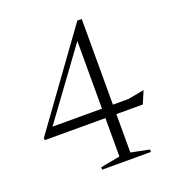

<svg xmlns="http://www.w3.org/2000/svg" viewBox="-127 -796 821 898"><g transform="rotate(-20 283.0 -347.5)"><path d="M380 -695V-30.5L471.5 -12V0H228.5V-12L325.5 -30.5V-632.5L346.5 -634L65 -249L65.5 -268.5H456.5L538 -283.5L511.5 -221.5H23.5V-233L358 -695Z"/></g></svg>

Font: Newsreader 36pt Light
Style: Regular
Weight: 300
Designer: Hugues Gentile
Foundry: Production Type
Version: Version 1.003